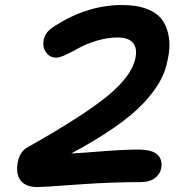

<svg xmlns="http://www.w3.org/2000/svg" viewBox="-20 -777 740 773"><path d="M131.8 -23.9Q82.5 -23.9 62.5 -51Q42.5 -78.1 51.8 -126Q61 -168.5 92.8 -185.1Q315.4 -310.5 413.1 -390.9Q510.7 -471.2 524.9 -542Q533.7 -581.5 515.9 -603.8Q498 -626 454.1 -626Q412.6 -626 370.4 -613.3Q328.1 -600.6 300.8 -585.4Q273.4 -570.3 247.1 -557.6Q220.7 -544.9 207 -544.9Q180.2 -544.9 165.3 -566.2Q150.4 -587.4 155.8 -616.2Q160.2 -634.8 170.2 -647.2Q180.2 -659.7 201.2 -672.9Q332.5 -756.8 471.2 -756.8Q531.7 -756.8 573.5 -740.2Q615.2 -723.6 635 -694.1Q654.8 -664.6 660.4 -623.8Q666 -583 654.8 -535.2Q647 -492.2 625.2 -451.9Q603.5 -411.6 560.8 -365Q518.1 -318.4 444.3 -266.6Q370.6 -214.8 267.1 -159.2Q290.5 -159.7 382.6 -167.2Q474.6 -174.8 535.2 -174.8Q593.3 -174.8 614.3 -154.1Q635.3 -133.3 628.9 -99.1Q624.5 -75.2 603 -59.6Q581.5 -43.9 548.8 -43.9Q424.3 -43.9 289.8 -33.9Q155.3 -23.9 131.8 -23.9Z"/></svg>

Font: Shantell Sans Bouncy
Style: Italic
Weight: 600
Italic angle: -11.31°
Designer: Stephen Nixon, Anya Danilova, Shantell Martin
Foundry: Arrow Type
Version: Version 1.006;[9816181b4]